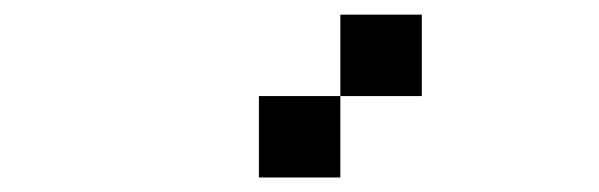

<svg xmlns="http://www.w3.org/2000/svg" viewBox="-20 -1020 818 262"><path d="M555.6 -888.9H444.4V-1000H555.6ZM444.4 -777.8H333.3V-888.9H444.4Z"/></svg>

Font: Pixeloid Sans
Style: Bold
Weight: 700
Monospace: yes
Designer: GGBot
Version: 0.3